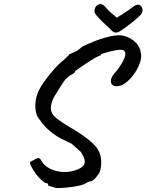

<svg xmlns="http://www.w3.org/2000/svg" viewBox="-20 -874 728 954"><path d="M259 60Q241 55 230 51.5Q219 48 219 48Q221 43 217.5 39Q214 35 203 34Q188 24 173 7.5Q158 -9 147.5 -26Q137 -43 133 -52Q126 -67 131.5 -70.5Q137 -74 148 -79Q159 -87 169 -88.5Q179 -90 187 -73Q200 -50 229 -35.5Q258 -21 295 -19.5Q332 -18 368 -33Q396 -45 400.5 -63.5Q405 -82 388 -108Q385 -116 380 -121Q375 -126 365 -134Q355 -142 336 -160Q321 -167 308.5 -173Q296 -179 282 -186Q266 -194 245.5 -209Q225 -224 207 -242Q189 -260 180 -276Q164 -291 158.5 -317.5Q153 -344 157.5 -374Q162 -404 175 -428Q181 -442 196.5 -464Q212 -486 231 -509Q250 -532 268 -550.5Q286 -569 297 -576Q305 -584 314 -592.5Q323 -601 323 -601Q324 -606 326.5 -606Q329 -606 329 -606Q334 -609 351 -616Q368 -623 388 -642Q455 -674 500.5 -686.5Q546 -699 573 -699Q598 -698 621 -686.5Q644 -675 660 -656.5Q676 -638 679 -614Q686 -590 673.5 -557Q661 -524 638 -495.5Q615 -467 590 -453Q562 -441 546 -447.5Q530 -454 531 -473Q531 -481 536.5 -492Q542 -503 567 -531Q599 -578 602.5 -600.5Q606 -623 586 -626Q580 -628 563.5 -625.5Q547 -623 528 -618.5Q509 -614 495 -609.5Q481 -605 481 -603Q481 -603 481 -600Q481 -597 477 -598Q475 -598 462 -591.5Q449 -585 431.5 -573.5Q414 -562 396.5 -551Q379 -540 367 -531Q355 -522 354 -521Q352 -510 331 -501Q311 -489 295.5 -466.5Q280 -444 260 -410Q243 -387 236 -360.5Q229 -334 236 -318Q241 -302 264.5 -283.5Q288 -265 327 -242Q361 -223 390 -202.5Q419 -182 439 -163.5Q459 -145 465 -132Q477 -115 480.5 -94.5Q484 -74 482.5 -55Q481 -36 477 -23Q470 -7 454.5 10.5Q439 28 427 27Q416 30 410.5 34Q405 38 398 41Q391 45 366 50Q341 55 311.5 58Q282 61 259 60ZM576 -719Q568 -713 558 -712Q548 -711 536 -721Q526 -732 506.5 -749.5Q487 -767 471 -784.5Q455 -802 451 -809Q447 -824 454 -837.5Q461 -851 475.5 -853.5Q490 -856 506 -837Q513 -827 528.5 -813.5Q544 -800 560 -786Q572 -793 588.5 -803.5Q605 -814 620 -824.5Q635 -835 642 -841Q662 -855 673 -849.5Q684 -844 687 -831.5Q690 -819 685 -809Q684 -805 671.5 -793Q659 -781 641 -766.5Q623 -752 605.5 -739Q588 -726 576 -719Z"/></svg>

Font: Caveat SemiBold
Style: Regular
Weight: 600
Designer: Pablo Impallari
Foundry: Pablo Impallari
Version: Version 2.000